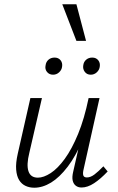

<svg xmlns="http://www.w3.org/2000/svg" viewBox="-20 -871 549 897"><path d="M140 6Q118 6 99.5 -2.5Q81 -11 69.5 -29.5Q58 -48 55.5 -78.5Q53 -109 63 -153L122 -413H176L117 -157Q103 -101 113 -71Q123 -41 157 -41Q184 -41 217 -62.5Q250 -84 283 -129.5Q316 -175 345 -245.5Q374 -316 394 -413H426Q402 -302 368.5 -222.5Q335 -143 296.5 -92.5Q258 -42 218.5 -18Q179 6 140 6ZM361 5Q345 5 334 -3.5Q323 -12 319.5 -28Q316 -44 322 -69L400 -413H445L371 -82Q366 -62 369 -52Q372 -42 386 -42Q403 -42 421.5 -56Q440 -70 463 -94L483 -70Q450 -35 419.5 -15Q389 5 361 5ZM228 -522Q210 -522 199.5 -535Q189 -548 193 -566Q195 -582 206.5 -592Q218 -602 235 -602Q253 -602 263 -589.5Q273 -577 270 -559Q268 -544 256 -533Q244 -522 228 -522ZM404 -522Q386 -522 376 -535.5Q366 -549 369 -566Q371 -582 382.5 -592Q394 -602 411 -602Q429 -602 439 -589.5Q449 -577 446 -559Q444 -544 432 -533Q420 -522 404 -522ZM337 -680 271 -851H337L382 -680Z"/></svg>

Font: Ysabeau Infant Light
Style: Italic
Weight: 300
Italic angle: -12°
Designer: Christian Thalmann (Catharsis Fonts)
Version: Version 2.001;gftools[0.9.30]; featfreeze: ss01,ss02,lnum